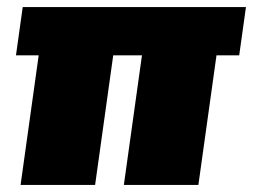

<svg xmlns="http://www.w3.org/2000/svg" viewBox="-20 -521 713 541"><path d="M609 -501 539 0H329L399 -501ZM318 -501 248 0H38L108 -501ZM673 -501 654 -365H25L44 -501Z"/></svg>

Font: Exo 2 Black
Style: Italic
Weight: 900
Italic angle: -8°
Designer: Natanael Gama
Foundry: Natanael Gama
Version: Version 2.010